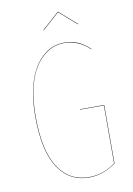

<svg xmlns="http://www.w3.org/2000/svg" viewBox="-94 -909 679 978"><g transform="rotate(-10 245.5 -420.5)"><path d="M189 -770 187 -771 274.9 -850.1H276.9L367.2 -771L365.2 -770L275.9 -848.1ZM278.8 -689.9Q318.8 -689.9 349.6 -676.5Q380.4 -663.1 411.1 -634.8L410.2 -632.8Q352.1 -688 278.8 -688Q247.6 -688 218.8 -676.5Q189.9 -665 162.8 -638.9Q135.7 -612.8 115.7 -574.2Q95.7 -535.6 83.7 -476.6Q71.8 -417.5 71.8 -345.2Q71.8 -167.5 128.7 -80.3Q185.5 6.8 287.1 6.8Q360.8 6.8 423.8 -40V-339.8H300.8L299.8 -341.8H425.8V-39.1Q359.4 8.8 287.1 8.8Q185.1 8.8 127.4 -78.9Q69.8 -166.5 69.8 -345.2Q69.8 -417.5 82 -476.6Q94.2 -535.6 114.3 -574.7Q134.3 -613.8 161.6 -640.4Q189 -667 218.3 -678.5Q247.6 -689.9 278.8 -689.9Z"/></g></svg>

Font: Fira Sans Compressed Two
Style: Regular
Weight: 100
Width: 1
Designer: Carrois Corporate & Edenspiekermann AG
Foundry: Carrois Corporate GbR & Edenspiekermann AG
Version: Version 4.203;PS 004.203;hotconv 1.0.88;makeotf.lib2.5.64775